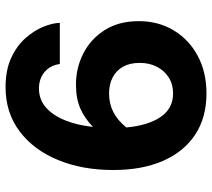

<svg xmlns="http://www.w3.org/2000/svg" viewBox="-56 -694 762 690"><g transform="rotate(-90 325.0 -349.0)"><path d="M366 -457Q426 -457 478 -430.5Q530 -404 562 -353.5Q594 -303 594 -231Q594 -161 561 -106Q528 -51 469.5 -19.5Q411 12 334 12Q247 12 185.5 -29Q124 -70 91.5 -145Q59 -220 59 -323Q59 -434 95 -521.5Q131 -609 198 -659.5Q265 -710 357 -710Q418 -710 461.5 -690Q505 -670 532.5 -639Q560 -608 573.5 -575Q587 -542 588 -515H440Q435 -550 411 -570Q387 -590 352 -590Q313 -590 284.5 -565.5Q256 -541 238 -497Q220 -453 214 -396Q245 -426 280.5 -441.5Q316 -457 366 -457ZM334 -108Q367 -108 391.5 -123.5Q416 -139 430 -166Q444 -193 444 -228Q444 -263 430.5 -287.5Q417 -312 392 -325Q367 -338 334 -338Q297 -338 267 -322.5Q237 -307 212 -276Q219 -198 249.5 -153Q280 -108 334 -108Z"/></g></svg>

Font: Azeret Mono SemiBold
Style: Regular
Weight: 600
Designer: Martin Vácha
Foundry: Displaay
Version: Version 1.002